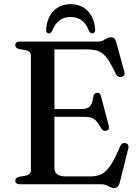

<svg xmlns="http://www.w3.org/2000/svg" viewBox="-20 -904 682 942"><path d="M204.5 -369H376.5Q407.5 -369 420.2 -381.2Q433 -393.5 437.5 -428.5Q439 -438 443.5 -443Q448 -448 455.5 -449Q471 -450.5 475.5 -432L513.5 -287.5Q516 -277.5 513.5 -271.5Q511 -265.5 503 -263Q495 -260.5 488.2 -263.2Q481.5 -266 477 -273.5Q464 -297 453 -309.5Q442 -322 428.2 -326.5Q414.5 -331 394 -331H204.5ZM55 -683Q55 -691 60.8 -695.5Q66.5 -700 78 -700H460Q475.5 -700 485.5 -705.2Q495.5 -710.5 504.5 -715.8Q513.5 -721 524 -721Q535 -721 541 -714.8Q547 -708.5 551 -694L590 -552.5Q593 -542.5 589.8 -536.2Q586.5 -530 578 -527Q568.5 -524.5 560.8 -528.2Q553 -532 548 -542Q530 -580.5 515 -604.2Q500 -628 484.8 -640.2Q469.5 -652.5 451.2 -657Q433 -661.5 408.5 -661.5H247V-81Q247 -60 260.2 -49.2Q273.5 -38.5 301 -38.5H422.5Q454.5 -38.5 477.5 -49.5Q500.5 -60.5 521.8 -92.2Q543 -124 570 -187.5Q574 -196.5 580.2 -199.8Q586.5 -203 594.5 -202Q604 -200.5 608 -193.8Q612 -187 609.5 -176L568 -9.5Q564 5 557.5 11.8Q551 18.5 539 18.5Q529.5 18.5 520.8 13.8Q512 9 501.5 4.5Q491 0 476 0H78Q66.5 0 60.8 -4.8Q55 -9.5 55 -17Q55 -31.5 73 -36.5L107 -42.5Q119 -45 125.2 -51.5Q131.5 -58 131.5 -68.5V-631.5Q131.5 -642 125.2 -648.5Q119 -655 107 -657.5L73 -663.5Q55 -668.5 55 -683ZM326.5 -820.5Q293.5 -820.5 271.8 -804Q250 -787.5 235.5 -751.5Q232 -745.5 228.5 -742.8Q225 -740 220 -740Q213.5 -740 209.5 -745Q205.5 -750 206.5 -759.5Q210 -816.5 242.5 -850Q275 -883.5 326.5 -883.5Q378 -883.5 410.5 -850Q443 -816.5 447 -759.5Q447.5 -750 443.5 -745Q439.5 -740 432.5 -740Q428.5 -740 424.5 -742.8Q420.5 -745.5 417 -751.5Q403 -788 380.8 -804.2Q358.5 -820.5 326.5 -820.5Z"/></svg>

Font: Fraunces 24pt
Style: Regular
Weight: 400
Version: Version 1.000;[b76b70a41]